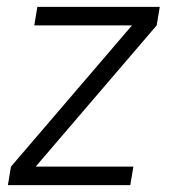

<svg xmlns="http://www.w3.org/2000/svg" viewBox="-20 -540 515 560"><path d="M3 0 12 -54 365 -466H80L89 -520H446L437 -466L84 -54H369L360 0Z"/></svg>

Font: Iosevka QP Light
Style: Italic
Weight: 300
Italic angle: -9°
Designer: Belleve Invis
Foundry: Belleve Invis
Version: Version 20.0.0; ttfautohint (v1.8.4)